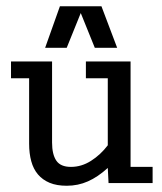

<svg xmlns="http://www.w3.org/2000/svg" viewBox="-20 -592 525 621"><path d="M331.1 0 328.6 -48.8Q296.4 -19.5 264.4 -5.4Q232.4 8.8 195.8 8.8Q163.6 8.8 140.6 -0.7Q117.7 -10.3 102.8 -27.8Q87.9 -45.4 81.1 -70.6Q74.2 -95.7 74.2 -127.4V-338.9H15.6V-393.1H148.4V-130.9Q148.4 -92.8 162.1 -72.5Q175.8 -52.2 209.5 -52.2Q243.7 -52.2 274.4 -71.8Q305.2 -91.3 328.6 -122.1V-338.9H257.8V-393.1H402.3V-52.2H473.6V0ZM126 -437.5 173.8 -571.8H308.1L358.9 -437.5H286.6L241.2 -549.8L195.8 -437.5Z"/></svg>

Font: Rokkitt
Style: Regular
Weight: 400
Version: Version 1.2; ttfautohint (v1.5) -l 7 -r 28 -G 50 -x 13 -D la